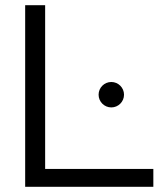

<svg xmlns="http://www.w3.org/2000/svg" viewBox="-20 -720 639 740"><path d="M77 0H571V-69H154V-700H77ZM409 -306C436 -306 458 -328 458 -355C458 -382 436 -404 409 -404C382 -404 360 -382 360 -355C360 -328 382 -306 409 -306Z"/></svg>

Font: Red Hat Display
Style: Regular
Weight: 400
Designer: Pentagram, MCKL
Foundry: Pentagram, MCKL
Version: Version 1.023